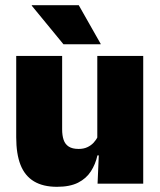

<svg xmlns="http://www.w3.org/2000/svg" viewBox="-20 -708 618 740"><path d="M219.5 -492.5V-209.5Q219.5 -186 225.2 -169Q231 -152 245 -143Q259 -134 283 -134Q302 -134 316.2 -140.5Q330.5 -147 340.8 -158Q351 -169 357 -182L384 -109H355.5Q348 -75 330.2 -47.5Q312.5 -20 281 -4Q249.5 12 199.5 12Q146 12 111 -9Q76 -30 59.2 -72.2Q42.5 -114.5 42.5 -179V-492.5ZM532 -492.5V0H356L361.5 -126.5L355 -144.5V-492.5ZM283.5 -688 368 -539V-537.5H224.5L102.5 -686V-688Z"/></svg>

Font: Anek Telugu Medium ExtraBold
Style: Regular
Weight: 800
Version: Version 1.003